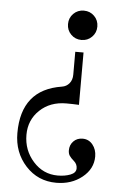

<svg xmlns="http://www.w3.org/2000/svg" viewBox="-53 -503 522 815"><g transform="rotate(5 208.0 -96.0)"><path d="M35.2 77.1Q35.2 -108.4 206.5 -135.3Q225.6 -138.2 237.8 -152.8Q250 -167.5 250 -190.4V-287.6H285.2V-64.5Q259.8 -65.9 231.4 -65.9Q162.6 -65.9 118.4 -23.9Q74.2 18.1 74.2 81.5Q74.2 147 116.7 194.6Q159.2 242.2 221.2 242.2Q251.5 242.2 275.1 233.2Q298.8 224.1 298.8 205.1Q298.8 187 284.7 174.8Q270.5 162.6 264.9 153.6Q259.3 144.5 259.3 131.3Q259.3 108.4 274.4 92.8Q289.6 77.1 313.5 77.1Q339.8 77.1 356.4 97.7Q373 118.2 373 147.9Q373 200.7 327.6 237.1Q282.2 273.4 217.8 273.4Q139.2 273.4 87.2 216.6Q35.2 159.7 35.2 77.1ZM227.1 -357.9Q209 -376 209 -402.3Q209 -428.7 227.1 -446.8Q245.1 -464.8 271.5 -464.8Q297.9 -464.8 315.9 -446.8Q334 -428.7 334 -402.3Q334 -376 315.9 -357.9Q297.9 -339.8 271.5 -339.8Q245.1 -339.8 227.1 -357.9Z"/></g></svg>

Font: Theano Modern
Style: Regular
Weight: 400
Designer: Alexey Kryukov
Version: Version 2.00